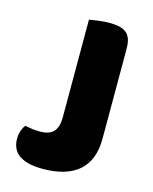

<svg xmlns="http://www.w3.org/2000/svg" viewBox="-99 -682 610 765"><g transform="rotate(15 206.0 -299.5)"><path d="M175 -606Q186 -608 210 -611.5Q234 -615 256 -615Q279 -615 296.5 -611.5Q314 -608 326 -599Q338 -590 344 -574Q350 -558 350 -532V-162Q350 -73 299 -28.5Q248 16 149 16Q97 16 65 0Q42 -11 31.5 -30Q21 -49 21 -73Q21 -93 26.5 -108Q32 -123 40 -132Q59 -128 72.5 -126.5Q86 -125 102 -125Q141 -125 158 -144.5Q175 -164 175 -202Z"/></g></svg>

Font: Baloo Tamma
Style: Regular
Weight: 400
Designer: Divya Kowshik and Ek Type
Foundry: Ek Type
Version: Version 1.443;PS 1.000;hotconv 16.6.51;makeotf.lib2.5.65220;